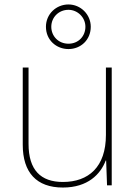

<svg xmlns="http://www.w3.org/2000/svg" viewBox="-20 -831 613 861"><path d="M287 -611C342 -611 387 -652 387 -711C387 -766 342 -811 287 -811C232 -811 186 -768 186 -711C186 -651 233 -611 287 -611ZM287 -635C242 -635 210 -669 210 -711C210 -753 243 -787 287 -787C328 -787 363 -753 363 -711C363 -669 332 -635 287 -635ZM481 -528H455V-226C455 -82 377 -15 262 -15C163 -15 108 -68 108 -186V-528H82V-182C82 -57 144 10 262 10C374 10 431 -50 454 -111H456L460 0H481Z"/></svg>

Font: Noto Sans Sinhala Thin
Style: Regular
Weight: 100
Designer: Jelle Bosma - Monotype Design Team
Foundry: Monotype Imaging Inc.
Version: Version 2.006